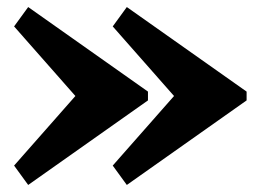

<svg xmlns="http://www.w3.org/2000/svg" viewBox="-20 -660 735 545"><path d="M194 -387.5 20 -585 60 -640 400 -400V-375L60 -135L20 -190ZM474 -387.5 300 -585 340 -640 680 -400V-375L340 -135L300 -190Z"/></svg>

Font: Besley* Condensed Fatface
Style: Regular
Weight: 900
Width: 3
Designer: Owen Earl
Foundry: indestructible type*
Version: Version 3.000; ttfautohint (v1.8.3)